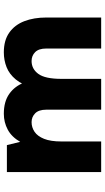

<svg xmlns="http://www.w3.org/2000/svg" viewBox="207 -756 548 1003"><g transform="rotate(-90 481.5 -254.0)"><path d="M730 0V-287Q730 -326 711.2 -344.8Q692.5 -363.5 664.5 -363.5Q623.5 -363.5 597.5 -328.2Q571.5 -293 571.5 -207.5H508.5Q508.5 -296 524.5 -354.2Q540.5 -412.5 568.5 -446.2Q596.5 -480 632.8 -494.2Q669 -508.5 710 -508.5Q773 -508.5 813.2 -480Q853.5 -451.5 872.8 -401.5Q892 -351.5 892 -287V0ZM84.5 0V-492.5H225.5L242.5 -423Q268 -467.5 306.2 -488Q344.5 -508.5 389.5 -508.5Q453 -508.5 493.2 -480Q533.5 -451.5 552.5 -401.5Q571.5 -351.5 571.5 -287V0H410.5V-287Q410.5 -326 391.5 -344.8Q372.5 -363.5 345.5 -363.5Q318 -363.5 295 -348Q272 -332.5 258.2 -298.2Q244.5 -264 244.5 -207.5V0Z"/></g></svg>

Font: Karla ExtraBold
Style: Regular
Weight: 800
Designer: Jonathan Pinhorn
Version: Version 2.001